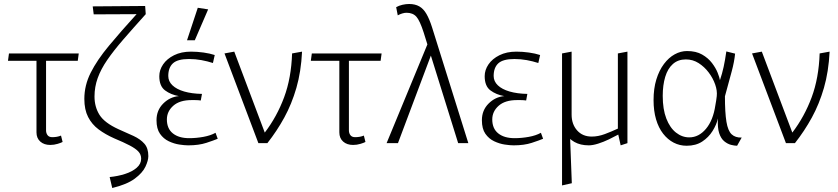

<svg xmlns="http://www.w3.org/2000/svg" viewBox="-20 -718 4205 963"><path d="M232 9Q201 9 182 -8Q163 -25 163 -54V-425L211 -434V-64Q211 -50 218.5 -40Q226 -30 242 -30Q267 -30 286 -38L294 -6Q287 -2 269 3.5Q251 9 232 9ZM20 -413 25 -450H375L370 -413Z M543 225 530 170Q571 166 607 154.5Q643 143 665.5 123.5Q688 104 688 78Q688 57 674 42Q660 27 630.5 11.5Q601 -4 553 -24Q508 -44 474.5 -69Q441 -94 422 -131Q403 -168 403 -222Q403 -290 435 -353.5Q467 -417 526 -488Q585 -559 665 -647L450 -646L445 -686L708 -688L711 -647Q647 -576 598.5 -520Q550 -464 518 -417.5Q486 -371 470 -326.5Q454 -282 454 -234Q454 -182 479 -142Q504 -102 574 -70Q616 -52 650 -36Q684 -20 704 2.5Q724 25 724 65Q724 87 709.5 118Q695 149 656 178Q617 207 543 225Z M924 11Q906 11 879.5 7Q853 3 826.5 -9.5Q800 -22 782.5 -47Q765 -72 765 -115Q765 -165 798.5 -198.5Q832 -232 877 -236Q837 -243 808 -264.5Q779 -286 779 -336Q779 -367 798 -395Q817 -423 853 -441Q889 -459 938 -459Q969 -459 1001 -454.5Q1033 -450 1057 -442L1048 -402Q1020 -411 990 -416.5Q960 -422 928 -422Q871 -422 847.5 -400.5Q824 -379 824 -337Q824 -310 845 -290Q866 -270 904 -259Q942 -248 993 -247L987 -214Q981 -215 973.5 -215.5Q966 -216 958 -216Q950 -216 941 -216Q881 -216 849 -187.5Q817 -159 817 -119Q817 -73 847 -49Q877 -25 929 -25Q964 -25 1000 -31.5Q1036 -38 1061 -52L1072 -22Q1053 -14 1015 -1.5Q977 11 924 11ZM918 -516 972 -679 1024 -671 957 -516Z M1276 0 1106 -450 1155 -459 1308 -53Q1369 -133 1405 -230Q1441 -327 1445 -450L1495 -459Q1490 -358 1466.5 -277Q1443 -196 1406 -128.5Q1369 -61 1321 0Z M1751 9Q1720 9 1701 -8Q1682 -25 1682 -54V-425L1730 -434V-64Q1730 -50 1737.5 -40Q1745 -30 1761 -30Q1786 -30 1805 -38L1813 -6Q1806 -2 1788 3.5Q1770 9 1751 9ZM1539 -413 1544 -450H1894L1889 -413Z M2278 0 2105 -555Q2086 -614 2068.5 -634Q2051 -654 2019 -654Q2009 -654 1997.5 -650.5Q1986 -647 1975 -641L1967 -682Q1981 -690 1998.5 -694Q2016 -698 2032 -698Q2062 -698 2083 -686Q2104 -674 2119 -648Q2134 -622 2147 -581L2329 0ZM1919 0 2126 -501 2147 -455 1976 0Z M2556 11Q2538 11 2511.5 7Q2485 3 2458.5 -9.5Q2432 -22 2414.5 -47Q2397 -72 2397 -115Q2397 -165 2430.5 -198.5Q2464 -232 2509 -236Q2469 -243 2440 -264.5Q2411 -286 2411 -336Q2411 -367 2430 -395Q2449 -423 2485 -441Q2521 -459 2570 -459Q2601 -459 2633 -454.5Q2665 -450 2689 -442L2680 -402Q2652 -411 2622 -416.5Q2592 -422 2560 -422Q2503 -422 2479.5 -400.5Q2456 -379 2456 -337Q2456 -310 2477 -290Q2498 -270 2536 -259Q2574 -248 2625 -247L2619 -214Q2613 -215 2605.5 -215.5Q2598 -216 2590 -216Q2582 -216 2573 -216Q2513 -216 2481 -187.5Q2449 -159 2449 -119Q2449 -73 2479 -49Q2509 -25 2561 -25Q2596 -25 2632 -31.5Q2668 -38 2693 -52L2704 -22Q2685 -14 2647 -1.5Q2609 11 2556 11Z M2840 -10 2848 201 2799 212V-219H2840ZM3093 11 3081 -43Q3061 -32 3034 -19Q3007 -6 2980 2.5Q2953 11 2933 11Q2891 11 2861 -6Q2831 -23 2815 -52.5Q2799 -82 2799 -119V-450L2847 -459V-143Q2847 -95 2874.5 -64Q2902 -33 2948 -33Q2980 -33 3013.5 -45.5Q3047 -58 3079 -73V-450L3127 -459V0Z M3424 13Q3389 13 3359 -2.5Q3329 -18 3306 -47.5Q3283 -77 3270.5 -119.5Q3258 -162 3258 -216Q3258 -274 3272 -319.5Q3286 -365 3310 -397Q3334 -429 3364 -445.5Q3394 -462 3426 -462Q3471 -462 3501.5 -444.5Q3532 -427 3551 -402Q3570 -377 3579.5 -353Q3589 -329 3591 -316Q3602 -348 3609.5 -382.5Q3617 -417 3623 -460L3667 -449Q3663 -408 3650 -360Q3637 -312 3616 -235Q3616 -153 3623.5 -107.5Q3631 -62 3649.5 -44.5Q3668 -27 3700 -28L3677 13Q3664 13 3646.5 8.5Q3629 4 3612.5 -9.5Q3596 -23 3587 -50.5Q3578 -78 3581 -124Q3574 -93 3554 -61Q3534 -29 3502 -8Q3470 13 3424 13ZM3437 -29Q3485 -29 3521 -72Q3557 -115 3568 -190Q3570 -201 3572 -213Q3574 -225 3575 -236Q3578 -263 3567 -294.5Q3556 -326 3534.5 -354.5Q3513 -383 3484 -401.5Q3455 -420 3420 -420Q3381 -420 3355 -397Q3329 -374 3316.5 -332.5Q3304 -291 3304 -237Q3304 -170 3322 -123.5Q3340 -77 3370.5 -53Q3401 -29 3437 -29Z M3922 0 3752 -450 3801 -459 3954 -53Q4015 -133 4051 -230Q4087 -327 4091 -450L4141 -459Q4136 -358 4112.5 -277Q4089 -196 4052 -128.5Q4015 -61 3967 0Z"/></svg>

Font: Ancizar Sans Thin
Style: Regular
Weight: 100
Designer: Cesar Puertas, Viviana Monsalve, Julian Moncada, Julian Prieto, Jose Castro, Mariel Hernandez, Felipe Aragon, Sara Alarc
Version: Version 8.100